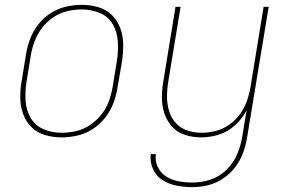

<svg xmlns="http://www.w3.org/2000/svg" viewBox="-20 -558 1192 791"><path d="M233 8H234Q266 8 299 0.5Q332 -7 361.5 -26Q391 -45 413 -73Q435 -101 447 -132.5Q459 -164 464 -197L483 -307Q488 -342 487.5 -376.5Q487 -411 475.5 -442Q464 -473 441 -496Q418 -519 385 -528.5Q352 -538 318 -538H317Q285 -538 252 -530.5Q219 -523 189 -504Q159 -485 137.5 -457Q116 -429 104 -397.5Q92 -366 87 -333L69 -223Q63 -189 63.5 -154Q64 -119 75.5 -88Q87 -57 110 -34Q133 -11 166 -1.5Q199 8 233 8ZM773 213Q805 213 837.5 205Q870 197 899 177.5Q928 158 949 130.5Q970 103 981.5 71.5Q993 40 998 8L1087 -530H1066L1012 -199Q1007 -170 997 -141.5Q987 -113 968.5 -87.5Q950 -62 924 -44Q898 -26 868.5 -18.5Q839 -11 810 -11Q780 -11 751.5 -20.5Q723 -30 704 -51.5Q685 -73 676.5 -101Q668 -129 668 -159.5Q668 -190 673 -220L724 -530H703L653 -223Q647 -189 647 -155Q647 -121 657.5 -90Q668 -59 689.5 -35.5Q711 -12 743 -2Q775 8 809 8Q845 8 882 -3.5Q919 -15 948.5 -42Q978 -69 996 -104L978 5Q972 42 957 77.5Q942 113 913 141.5Q884 170 847 182Q810 194 773 194Q744 194 716.5 189Q689 184 666 170Q643 156 630.5 131Q618 106 622 77H601Q597 110 610.5 139Q624 168 650.5 184.5Q677 201 708.5 207Q740 213 773 213ZM234 -11Q195 -11 160 -25.5Q125 -40 106.5 -72Q88 -104 85.5 -142.5Q83 -181 89 -220L107 -330Q112 -360 123 -389Q134 -418 153.5 -443.5Q173 -469 200 -487Q227 -505 257 -512Q287 -519 317 -519Q356 -519 391 -504.5Q426 -490 444.5 -458Q463 -426 465.5 -387.5Q468 -349 462 -310L444 -200Q439 -170 428.5 -141Q418 -112 398 -86.5Q378 -61 351 -43Q324 -25 294 -18Q264 -11 234 -11Z"/></svg>

Font: Iosevka Sparkle Thin
Style: Italic
Weight: 100
Italic angle: -9°
Designer: Belleve Invis
Foundry: Belleve Invis
Version: Version 4.5.0; ttfautohint (v1.8.3)